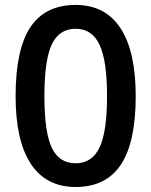

<svg xmlns="http://www.w3.org/2000/svg" viewBox="-20 -745 611 775"><path d="M527.8 -356.9Q527.8 -170.9 468 -80.6Q408.2 9.8 285.2 9.8Q166 9.8 104.5 -83.5Q43 -176.8 43 -356.9Q43 -545.9 102.8 -635.5Q162.6 -725.1 285.2 -725.1Q404.8 -725.1 466.3 -631.3Q527.8 -537.6 527.8 -356.9ZM159.2 -356.9Q159.2 -210.9 189.2 -148.4Q219.2 -85.9 285.2 -85.9Q351.1 -85.9 381.6 -149.4Q412.1 -212.9 412.1 -356.9Q412.1 -500.5 381.6 -564.7Q351.1 -628.9 285.2 -628.9Q219.2 -628.9 189.2 -565.9Q159.2 -502.9 159.2 -356.9Z"/></svg>

Font: f4497506088       
Style: Regular
Weight: 600
Foundry: Ascender Corporation
Version: Version 1.10